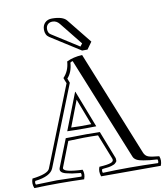

<svg xmlns="http://www.w3.org/2000/svg" viewBox="-108 -1113 1073 1226"><g transform="rotate(-10 429.0 -499.5)"><path d="M401 -295Q330 -295 284 -297L377 -536H379L472 -296Q446 -295 401 -295ZM378 -485 313 -316Q372 -313 443 -315ZM820 -20Q826 -8 820 4Q627 -3 462 4Q456 -8 462 -20Q466 -21 475 -22Q484 -23 490 -23.5Q496 -24 506 -25.5Q516 -27 521.5 -29Q527 -31 535.5 -34Q544 -37 547.5 -40.5Q551 -44 556 -49Q561 -54 560 -60Q559 -66 559 -74L488 -256Q456 -257 401 -257Q375 -257 267 -255L196 -76Q190 -61 198.5 -50.5Q207 -40 228.5 -34.5Q250 -29 268 -26Q286 -23 311 -21Q319 -20 323 -20Q329 -8 323 4Q187 0 164 0Q138 0 28 4Q22 -8 28 -20Q129 -32 148 -81L354 -599L343 -628Q376 -664 380 -725Q387 -731 396 -732L666 -65Q671 -52 686 -43Q701 -34 730 -29.5Q759 -25 772 -23.5Q785 -22 820 -20ZM835 -38Q785 -42 765 -49.5Q745 -57 736 -80L462 -760Q404 -757 361 -736Q357 -675 319 -636Q320 -632 325.5 -618Q331 -604 333 -600L127 -82Q114 -50 13 -38Q1 -9 14 24Q177 18 337 24Q350 -9 338 -38Q309 -39 286 -41.5Q263 -44 246 -48Q229 -52 221.5 -58.5Q214 -65 217 -73L280 -235Q383 -240 473 -237L537 -75Q544 -57 522 -49Q500 -41 447 -38Q435 -10 447 24H834Q847 -9 835 -38ZM475 -833 357 -980Q339 -1003 312 -1003Q293 -1003 281.5 -991.5Q270 -980 270 -961Q270 -936 288 -925L461 -815ZM407 -993 535 -834 502 -788H467L275 -910Q250 -926 250 -961Q250 -989 267 -1006Q284 -1023 312 -1023Q383 -1023 407 -993Z"/></g></svg>

Font: Jacques Francois Shadow
Style: Regular
Weight: 400
Designer: Alexei Vanyashin, Nikita Kanarev (i@xarsok.ru)
Foundry: Cyreal (www.cyreal.org)
Version: Version 1.003